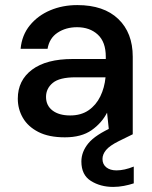

<svg xmlns="http://www.w3.org/2000/svg" viewBox="-20 -528 599 755"><path d="M235 12Q172 12 131 -9Q90 -30 70 -64.5Q50 -99 50 -140Q50 -212 106 -254Q162 -296 266 -296H396V-305Q396 -363 364.5 -392Q333 -421 283 -421Q239 -421 206.5 -399.5Q174 -378 167 -336H61Q66 -390 97.5 -428.5Q129 -467 177.5 -487.5Q226 -508 284 -508Q388 -508 445 -453.5Q502 -399 502 -305V0H410L401 -85Q380 -44 340 -16Q300 12 235 12ZM256 -74Q299 -74 328.5 -94.5Q358 -115 374.5 -149Q391 -183 395 -224H277Q214 -224 187.5 -202Q161 -180 161 -147Q161 -113 186.5 -93.5Q212 -74 256 -74ZM425 207Q375 207 337.5 183.5Q300 160 300 107Q300 69 327.5 35.5Q355 2 427 -30L477 -52L502 0L447 27Q411 45 397 62Q383 79 383 97Q383 118 398 130Q413 142 438 142Q469 142 506 127V193Q488 199 467 203Q446 207 425 207Z"/></svg>

Font: DeepMind Sans Medium
Style: Regular
Weight: 500
Designer: Jonny Pinhorn / Modifications: Colophon Foundry
Foundry: Colophon Foundry
Version: Version 1.002; ttfautohint (v1.8.2)